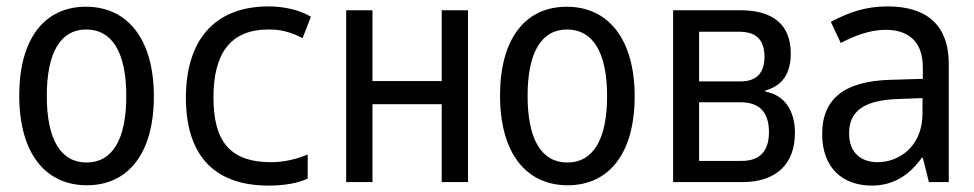

<svg xmlns="http://www.w3.org/2000/svg" viewBox="-20 -568 3040 599"><path d="M251 10C381 10 460 -91 460 -267C460 -446 378 -547 248 -547C118 -547 40 -446 40 -270C40 -91 121 10 251 10ZM250 -61C170 -61 126 -132 126 -269C126 -406 170 -476 249 -476C329 -476 374 -406 374 -268C374 -132 330 -61 250 -61Z M818 11C865 11 909 4 940 -11V-86C902 -70 862 -62 826 -62C694 -62 646 -131 646 -264C646 -398 696 -476 818 -476C859 -476 886 -468 924 -449L950 -516C914 -537 866 -548 818 -548C647 -548 560 -440 560 -263C560 -86 646 11 818 11Z M1060 0H1142V-243H1358V0H1440V-536H1358V-315H1142V-536H1060Z M1751 10C1881 10 1960 -91 1960 -267C1960 -446 1878 -547 1748 -547C1618 -547 1540 -446 1540 -270C1540 -91 1621 10 1751 10ZM1750 -61C1670 -61 1626 -132 1626 -269C1626 -406 1670 -476 1749 -476C1829 -476 1874 -406 1874 -268C1874 -132 1830 -61 1750 -61Z M2080 0H2297C2402 0 2460 -57 2460 -153C2460 -225 2426 -272 2368 -282V-286C2421 -300 2447 -339 2447 -401C2447 -490 2393 -536 2290 -536H2080ZM2161 -314V-469H2286C2339 -469 2365 -444 2365 -391C2365 -341 2341 -314 2290 -314ZM2161 -66V-249H2290C2349 -249 2379 -218 2379 -156C2379 -96 2350 -66 2294 -66Z M2700 11C2768 11 2817 -22 2856 -76H2859L2878 0H2940V-368C2940 -491 2870 -548 2749 -548C2679 -548 2628 -529 2572 -500L2603 -434C2645 -456 2694 -475 2743 -475C2808 -475 2859 -444 2859 -358V-322L2758 -319C2617 -315 2545 -262 2545 -150C2545 -41 2612 11 2700 11ZM2718 -62C2670 -62 2629 -88 2629 -152C2629 -221 2675 -255 2779 -259L2858 -262V-214C2858 -110 2784 -62 2718 -62Z"/></svg>

Font: Noto Sans Mono ExtraCondensed
Style: Regular
Weight: 400
Width: 2
Designer: Monotype Design Team
Foundry: Monotype Imaging Inc.
Version: Version 2.014